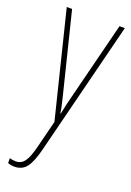

<svg xmlns="http://www.w3.org/2000/svg" viewBox="-148 -582 602 879"><g transform="rotate(20 153.0 -142.5)"><path d="M42 242Q24 242 10 236V212Q23 217 40 217Q66 217 82 195.5Q98 174 111 122L145 -13L18 -527H44L140 -140Q148 -108 151 -93.5Q154 -79 155 -72.5Q156 -66 157 -59H159Q165 -89 169.5 -107.5Q174 -126 178 -142L275 -527H301L137 125Q121 189 100 215.5Q79 242 42 242Z"/></g></svg>

Font: Noto Sans ExtraCondensed Thin
Style: Regular
Weight: 100
Width: 2
Designer: Monotype Design Team
Foundry: Monotype Imaging Inc.
Version: Version 2.013; ttfautohint (v1.8.4.7-5d5b)